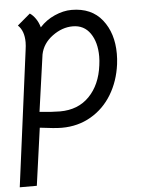

<svg xmlns="http://www.w3.org/2000/svg" viewBox="-58 -559 667 863"><g transform="rotate(-5 275.0 -127.0)"><path d="M483 -300Q483 -277 480 -253Q470 -177 434 -117.5Q398 -58 339.5 -24Q281 10 208 10Q177 10 109 1L73 260H-4L76 -352Q79 -372 79 -387Q79 -439 51 -465L109 -514Q123 -505 135 -487.5Q147 -470 153 -448Q181 -479 220.5 -496.5Q260 -514 297 -514Q387 -514 435 -453.5Q483 -393 483 -300ZM400 -255Q403 -276 403 -295Q403 -359 375 -399.5Q347 -440 296 -440Q248 -440 204 -407.5Q160 -375 150 -326L114 -70Q171 -64 206 -64Q288 -64 338.5 -116Q389 -168 400 -255Z"/></g></svg>

Font: Bellota
Style: Bold Italic
Weight: 700
Italic angle: -7.5°
Designer: Kemie Guaida
Foundry: Kemie Guaida
Version: Version 4.001